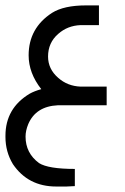

<svg xmlns="http://www.w3.org/2000/svg" viewBox="-20 -386 460 704"><path d="M191.9 0Q111.3 3.9 83.5 69.3Q73.7 93.3 73.7 114.7Q73.7 175.3 123 211.9Q156.7 233.4 254.4 233.4V296.4Q233.9 297.9 224.1 297.9H186Q83 297.9 27.3 215.8Q0 170.4 0 116.2V111.8Q0 10.7 88.9 -42.5Q106.4 -52.2 131.3 -59.1Q85 -118.2 85 -183.1Q85 -283.2 170.9 -338.9Q214.4 -366.2 295.4 -366.2H342.8V-293.9H275.4Q227.5 -292 193.4 -261.7Q156.2 -229.5 156.2 -178.7Q156.2 -132.8 193.4 -100.6Q227.5 -70.3 275.4 -68.4H371.1V0Z"/></svg>

Font: Gasq
Style: Regular
Weight: 400
Designer: Husham Jawad
Version: Version 1.00;December 29, 2020;FontCreator 13.0.0.2683 32-bi